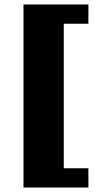

<svg xmlns="http://www.w3.org/2000/svg" viewBox="-20 -702 442 858"><path d="M85 136V-682H265V136ZM85 136V50H375V136ZM85 -596V-682H375V-596Z"/></svg>

Font: Montagu Slab
Style: Bold
Weight: 700
Designer: Florian Karsten
Foundry: Florian Karsten
Version: Version 1.000